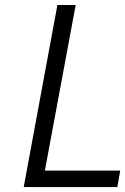

<svg xmlns="http://www.w3.org/2000/svg" viewBox="-20 -759 508 779"><path d="M76.2 0 212.9 -738.8H287.1L162.1 -66.9H467.8L456.1 0Z"/></svg>

Font: Involve
Style: Italic
Weight: 400
Italic angle: -10.5°
Designer: Stefan Peev
Foundry: Context Ltd.
Version: Version 1.001